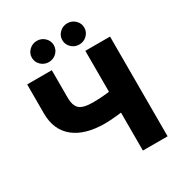

<svg xmlns="http://www.w3.org/2000/svg" viewBox="-215 -1075 1125 1213"><g transform="rotate(-30 348.0 -468.0)"><path d="M45.9 -727.5H225.6V-528.3Q225.6 -468.8 252.2 -444.8Q278.8 -420.9 349.6 -420.9Q378.4 -420.9 411.6 -423.1Q444.8 -425.3 470.2 -428.7V-727.5H650.4V0H470.2V-276.9Q442.4 -272.9 407.7 -270.3Q373 -267.6 349.6 -267.6Q204.6 -267.6 125.2 -331.5Q45.9 -395.5 45.9 -515.6ZM235.8 -780.8Q203.1 -780.8 179.4 -803.5Q155.8 -826.2 155.8 -858.4Q155.8 -890.1 179.4 -912.8Q203.1 -935.5 235.8 -935.5Q269 -935.5 292.5 -912.8Q315.9 -890.1 315.9 -858.4Q315.9 -826.2 292.5 -803.5Q269 -780.8 235.8 -780.8ZM458 -780.8Q424.8 -780.8 401.4 -803.5Q377.9 -826.2 377.9 -858.4Q377.9 -890.1 401.4 -912.8Q424.8 -935.5 458 -935.5Q491.2 -935.5 514.6 -912.8Q538.1 -890.1 538.1 -858.4Q538.1 -826.2 514.6 -803.5Q491.2 -780.8 458 -780.8Z"/></g></svg>

Font: Inter Display Extra Bold
Style: Regular
Weight: 800
Designer: Rasmus Andersson
Foundry: rsms
Version: Version 4.000;git-4fc901f